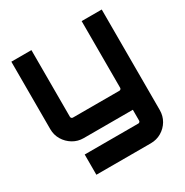

<svg xmlns="http://www.w3.org/2000/svg" viewBox="-180 -723 1044 1084"><g transform="rotate(-30 342.5 -181.5)"><path d="M138.7 214.8V82.9H488.3Q493.2 82.9 496.8 79.3Q500.4 75.8 500.4 70.8V0H180.2Q142.5 0 111.1 -18.8Q79.7 -37.7 60.8 -69Q42 -100.4 42 -137.5V-578H172.9V-143.1Q172.9 -138.1 176.5 -134.5Q180.1 -130.9 185.1 -130.9H488.3Q493.2 -130.9 496.8 -134.5Q500.4 -138.1 500.4 -143.1V-578H631.3V77Q631.3 115.4 613 146.5Q594.7 177.5 563.3 196.2Q531.9 214.8 493.8 214.8Z"/></g></svg>

Font: Orbitron
Style: Regular
Weight: 400
Designer: Matt McInerney
Foundry: The League of Moveable Type
Version: Version 2.001